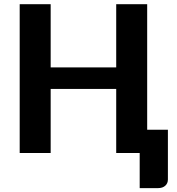

<svg xmlns="http://www.w3.org/2000/svg" viewBox="-20 -746 864 936"><path d="M546.5 0V-312.5H227V0H76V-725.5H227V-417.5H546.5V-725.5H697.5V-113.5H798.5V129Q798.5 148 785.5 159.5Q772.5 171 751.5 171H661V0Z"/></svg>

Font: Lato Heavy
Style: Regular
Weight: 800
Designer: Lukasz Dziedzic
Foundry: tyPoland Lukasz Dziedzic
Version: Version 2.007; 2014-02-27